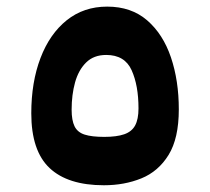

<svg xmlns="http://www.w3.org/2000/svg" viewBox="-20 -547 626 572"><path d="M289.6 4.9Q182.1 4.9 127.7 -46.4Q73.2 -97.7 73.2 -209.5Q73.2 -302.2 100.6 -374Q127.9 -445.8 178.7 -486.6Q229.5 -527.3 299.3 -527.3Q371.1 -527.3 418.5 -486.3Q465.8 -445.3 489.3 -376Q512.7 -306.6 512.7 -221.2Q512.7 -134.8 482.2 -85.4Q451.7 -36.1 401.1 -15.6Q350.6 4.9 289.6 4.9ZM290.5 -139.2Q327.6 -139.2 350.1 -147Q372.6 -154.8 382.6 -173.3Q392.6 -191.9 392.6 -224.1Q392.6 -292.5 372.1 -337.9Q351.6 -383.3 296.4 -383.3Q259.3 -383.3 236.6 -360.8Q213.9 -338.4 203.6 -301.5Q193.4 -264.6 193.4 -220.2Q193.4 -188.5 202.1 -170.7Q210.9 -152.8 232.2 -146Q253.4 -139.2 290.5 -139.2Z"/></svg>

Font: Cascadia Mono
Style: Regular
Weight: 400
Monospace: yes
Designer: Aaron Bell
Foundry: Saja Typeworks
Version: Version 2404.023